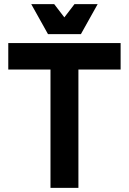

<svg xmlns="http://www.w3.org/2000/svg" viewBox="-20 -908 623 928"><path d="M224 0V-700H359V0ZM20 -572V-700H563V-572ZM131 -888H242L291 -824L340 -888H452L371 -743H212Z"/></svg>

Font: Fustat ExtraBold
Style: Regular
Weight: 800
Designer: Mohamed Gaber, Khaled Hosny, Laura Garcia Mut
Foundry: Kief Type Foundry, Alif Type Foundry, Hard Type Foundry
Version: Version 1.007